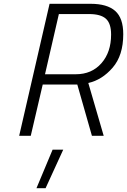

<svg xmlns="http://www.w3.org/2000/svg" viewBox="-20 -715 669 1011"><path d="M172 276H220L313 73H257ZM457 -695H241L81 0H142L205 -270H387L464 0H526L445 -278C493 -288.7 535.7 -315.5 573 -358.5C610.3 -401.5 629 -460.3 629 -535C629 -591.7 614.8 -632.5 586.5 -657.5C558.2 -682.5 515 -695 457 -695ZM565 -533C565 -471 548 -420.7 514 -382C480 -343.3 435 -324 379 -324H217L290 -641H449C489.7 -641 519.2 -632.8 537.5 -616.5C555.8 -600.2 565 -572.3 565 -533Z"/></svg>

Font: Titillium Web
Style: Light Italic
Weight: 300
Italic angle: -13°
Version: Version 1.001;PS 57.000;hotconv 1.0.70;makeotf.lib2.5.55311